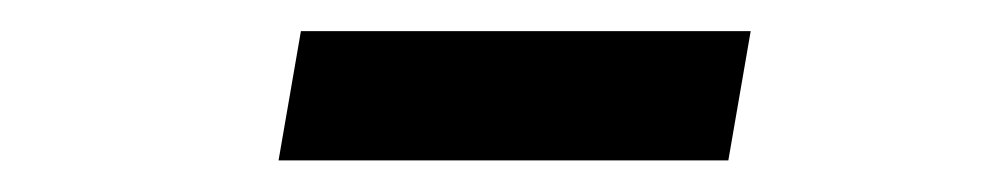

<svg xmlns="http://www.w3.org/2000/svg" viewBox="-20 -365 640 122"><path d="M442.8 -263.1 457 -345.2H171.2L157 -263.1Z"/></svg>

Font: Margiela Mono Italic Italic
Style: Regular
Weight: 400
Designer: Mike Abbink, Paul van der Laan, Pieter van Rosmalen
Foundry: Bold Monday
Version: Version 2.003 2021